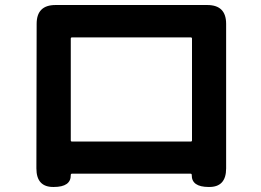

<svg xmlns="http://www.w3.org/2000/svg" viewBox="-20 -729 1040 765"><path d="M194 16Q125 17 125 -58L126 -634Q126 -709 201 -709H806Q881 -709 881 -634V-58Q881 17 812 16Q743 16 744 -32Q744 -37 739 -37H267Q262 -37 262 -32Q263 16 194 16ZM262 -170Q262 -165 267 -165H740Q745 -165 745 -170V-575Q745 -580 740 -580H267Q262 -580 262 -575Z"/></svg>

Font: Resource Han Rounded JP
Style: Bold
Weight: 700
Designer: Cyano Hao (round all glyphs); Ryoko NISHIZUKA 西塚涼子 (kana, bopomofo & ideographs); Paul D. Hunt (Latin, Greek & Cyrillic)
Foundry: Cyano Hao
Version: 0.990